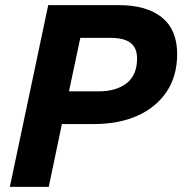

<svg xmlns="http://www.w3.org/2000/svg" viewBox="-20 -730 712 750"><path d="M18.4 0 168.4 -710H443.2Q553.2 -710 612.6 -661.8Q672 -613.6 672 -519.2Q672 -433.2 631.1 -372Q590.2 -310.8 517.3 -278.1Q444.4 -245.4 347 -245.4H221.8L170.4 0ZM249.4 -373.2H365.6Q434.2 -373.2 474.8 -405Q515.4 -436.8 515.4 -501.6Q515.4 -543 490 -562.6Q464.6 -582.2 410 -582.2H293.8Z"/></svg>

Font: Geist
Style: Italic
Weight: 400
Italic angle: -12°
Designer: Basement.studio, Andrés Briganti, Mateo Zaragoza
Foundry: Basement.studio, Vercel, Andrés Briganti, Guido Ferreyra, Mateo Zaragoza
Version: Version 1.500